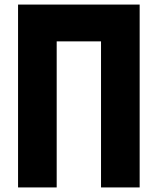

<svg xmlns="http://www.w3.org/2000/svg" viewBox="-20 -820 690 840"><path d="M59 -800H591V0H422V-639H228V0H59Z"/></svg>

Font: Martian Mono SemiCondensed
Style: Bold
Weight: 700
Width: 4
Designer: Roman Shamin
Foundry: Evil Martians
Version: Version 1.000